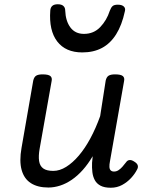

<svg xmlns="http://www.w3.org/2000/svg" viewBox="-20 -864 686 901"><path d="M207 16Q157 16 125 -4.5Q93 -25 81.5 -66.5Q70 -108 81 -170L136 -486Q140 -503 150 -509Q160 -515 180 -515Q207 -515 216.5 -507Q226 -499 222 -482L166 -166Q160 -132 163.5 -108.5Q167 -85 183 -73.5Q199 -62 230 -62Q260 -62 290.5 -81Q321 -100 350 -134Q379 -168 404.5 -215.5Q430 -263 450 -319L476 -486Q480 -503 490 -509Q500 -515 520 -515Q547 -515 556.5 -507Q566 -499 562 -482L496 -107Q493 -92 493.5 -81Q494 -70 499.5 -64.5Q505 -59 515 -59Q526 -59 535.5 -65Q545 -71 554 -81Q563 -91 572 -103Q578 -112 588 -113Q598 -114 611 -105Q624 -97 626.5 -87.5Q629 -78 623 -68Q613 -48 595 -28.5Q577 -9 553 4Q529 17 500 17Q470 17 452 7.5Q434 -2 425 -18.5Q416 -35 413.5 -56Q411 -77 412 -100L415 -131Q393 -94 368.5 -66.5Q344 -39 317 -20.5Q290 -2 262 7Q234 16 207 16ZM366 -618Q288 -618 248.5 -669.5Q209 -721 216 -815Q217 -829 225.5 -836.5Q234 -844 251 -844Q269 -844 277.5 -836Q286 -828 286 -815Q288 -765 310.5 -735Q333 -705 374 -705Q420 -705 450.5 -737Q481 -769 495 -813Q501 -829 508.5 -835.5Q516 -842 533 -842Q552 -842 561 -833.5Q570 -825 566 -811Q552 -746 525 -703Q498 -660 458.5 -639Q419 -618 366 -618Z"/></svg>

Font: Playwrite ZA
Style: Regular
Weight: 400
Designer: Veronika Burian, José Scaglione
Foundry: TypeTogether
Version: Version 1.002